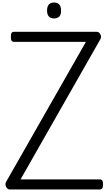

<svg xmlns="http://www.w3.org/2000/svg" viewBox="-20 -1502 858 1522"><path d="M57 0Q45 0 36 -9.5Q27 -19 24 -32.5Q21 -46 27 -58L661 -1170H93Q78 -1170 72 -1179Q66 -1188 66 -1210Q66 -1233 72 -1241.5Q78 -1250 93 -1250H746Q765 -1250 775.5 -1230Q786 -1210 776 -1192L143 -80H769Q784 -80 790.5 -71.5Q797 -63 797 -40Q797 -18 790.5 -9Q784 0 769 0ZM409 -1356Q381 -1356 367 -1371.5Q353 -1387 353 -1418Q353 -1450 367 -1466Q381 -1482 409 -1482Q436 -1482 450 -1466Q464 -1450 464 -1418Q465 -1387 450.5 -1371.5Q436 -1356 409 -1356Z"/></svg>

Font: Playwrite VN
Style: Regular
Weight: 400
Designer: Veronika Burian, José Scaglione
Foundry: TypeTogether
Version: Version 1.002